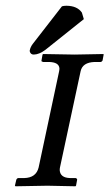

<svg xmlns="http://www.w3.org/2000/svg" viewBox="-20 -651 383 672"><path d="M196.8 -628.9Q203.1 -630.9 212.9 -630.9Q250.5 -630.4 266.6 -606.9L273.4 -584L138.2 -476.1Q117.2 -460.4 98.1 -460Q87.9 -460 84.5 -469.7Q84 -472.2 84 -474.1Q86.4 -486.8 95.2 -498ZM262.2 -401.9 189.9 -64.9Q189 -61 189 -55.2Q190.9 -28.8 225.1 -27.8H245.1Q250 -25.9 250 -22L246.1 -1L244.1 1Q243.2 1 146 -1L34.2 1L32.2 -1L37.1 -22Q39.6 -27.3 43.9 -27.8H64.9Q106.4 -28.8 115.2 -64.9L187 -401.9Q188 -406.7 188 -412.1Q186 -433.6 150.9 -434.1H130.9Q125 -435.5 125 -438L128.9 -460L130.9 -461.9Q131.8 -461.9 241.2 -460L341.8 -461.9L342.8 -460L338.9 -439Q336.4 -434.6 332 -434.1H311Q269 -432.6 262.2 -401.9Z"/></svg>

Font: Linux Libertine Capitals O
Style: Bold Italic Samll Caps
Weight: 400
Italic angle: -12°
Designer: Philipp H. Poll
Foundry: Philipp H. Poll
Version: Version 5.0.4